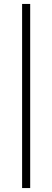

<svg xmlns="http://www.w3.org/2000/svg" viewBox="-20 -760 265 973"><path d="M92 193V-740H133V193Z"/></svg>

Font: Readex Pro Light
Style: Regular
Weight: 300
Designer: Bonnie Shaver-Troup, Thomas Jockin
Foundry: Lexend
Version: Version 1.200; ttfautohint (v1.8.3)